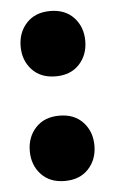

<svg xmlns="http://www.w3.org/2000/svg" viewBox="-43 -525 345 574"><g transform="rotate(-5 129.0 -238.0)"><path d="M32 -395Q32 -437 58 -465Q84 -493 129 -493Q174 -493 200 -465Q226 -437 226 -395Q226 -353 200 -325Q174 -297 129 -297Q84 -297 58 -325Q32 -353 32 -395ZM32 -81Q32 -123 58 -151Q84 -179 129 -179Q174 -179 200 -151Q226 -123 226 -81Q226 -39 200 -11Q174 17 129 17Q84 17 58 -11Q32 -39 32 -81Z"/></g></svg>

Font: Baloo Da
Style: Regular
Weight: 400
Designer: Noopur Datye and Ek Type
Foundry: Ek Type
Version: Version 1.443;PS 1.000;hotconv 16.6.51;makeotf.lib2.5.65220;